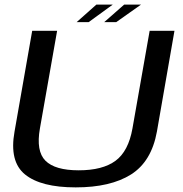

<svg xmlns="http://www.w3.org/2000/svg" viewBox="-20 -808 793 832"><path d="M308 4Q459 4 547.8 -52Q636.5 -108 660 -238L736 -674.5H628.5L554 -251.5Q536.5 -152.5 480.5 -111.2Q424.5 -70 321 -70Q218.5 -70 177 -111.5Q135.5 -153 153 -251.5L227.5 -674.5H119.5L43 -238Q19.5 -108 88.5 -52Q157.5 4 308 4ZM431.5 -712H483.5L591 -788H518ZM312 -712H364L468.5 -788H397.5Z"/></svg>

Font: Anybody SemiExpanded
Style: Italic
Weight: 400
Width: 6
Italic angle: -10°
Version: Version 1.113;gftools[0.9.25]